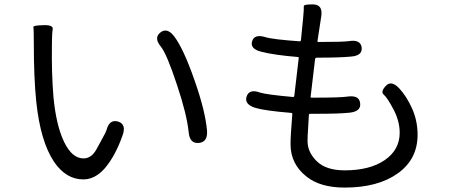

<svg xmlns="http://www.w3.org/2000/svg" viewBox="-20 -803 2040 869"><path d="M357 9Q279 9 225 -70Q163 -162 144 -344Q133 -450 133 -611Q133 -672 131 -680Q129 -688 175 -689Q222 -691 218.5 -670.5Q215 -650 215 -601Q213 -471 222 -364Q234 -236 270 -161Q306 -86 358 -86Q394 -86 417 -128Q429 -151 442 -174Q460 -206 462 -214Q475 -264 514 -253Q553 -241 535 -191Q502 -97 454 -41Q410 9 357 9ZM880 -156Q839 -152 834 -204Q826 -284 782 -416Q735 -559 708 -592Q675 -632 706 -656Q736 -680 768 -639Q810 -584 860 -441Q909 -302 917 -212Q921 -160 880 -156Z M1540 46Q1429 46 1367 -4Q1295 -61 1295 -150Q1295 -177 1297 -204L1303 -287Q1303 -292 1298 -292Q1177 -302 1135 -315Q1085 -331 1096 -366Q1108 -402 1157 -384Q1185 -375 1306 -364Q1311 -364 1312 -369L1332 -540Q1333 -545 1328 -545Q1219 -554 1162 -569Q1111 -582 1121 -616Q1131 -650 1181 -635Q1211 -625 1336 -616Q1341 -616 1342 -621L1352 -721Q1356 -765 1355 -774.5Q1354 -784 1398 -783Q1442 -782 1434 -729L1417 -618Q1416 -613 1421 -613Q1535 -613 1560 -617Q1612 -625 1617 -588Q1621 -551 1569 -547Q1521 -542 1414 -542Q1407 -542 1406 -535L1386 -366Q1385 -361 1390 -361H1404Q1521 -361 1554 -366Q1606 -373 1610 -336Q1615 -299 1563 -293Q1516 -288 1414 -288H1384Q1378 -288 1378 -282L1374 -214Q1372 -189 1372 -164Q1372 -114 1414 -73Q1456 -32 1540 -32Q1654 -32 1721.5 -78.5Q1789 -125 1789 -202Q1789 -254 1762 -306Q1733 -361 1717 -374.5Q1701 -388 1727 -415Q1752 -441 1788 -402Q1821 -366 1845.5 -311Q1870 -256 1870 -193Q1870 -82 1780 -18Q1690 46 1540 46Z"/></svg>

Font: Resource Han Rounded JP
Style: Regular
Weight: 400
Designer: Cyano Hao (round all glyphs); Ryoko NISHIZUKA 西塚涼子 (kana, bopomofo & ideographs); Paul D. Hunt (Latin, Greek & Cyrillic)
Foundry: Cyano Hao
Version: 0.990